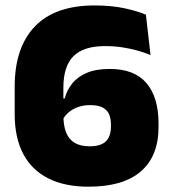

<svg xmlns="http://www.w3.org/2000/svg" viewBox="-20 -673 634 706"><path d="M305.5 13.5Q218 13.5 157.2 -17.2Q96.5 -48 65.2 -107.5Q34 -167 34 -253V-354.5Q34 -498 108 -575.5Q182 -653 328 -653Q388 -653 435.8 -643Q483.5 -633 516.5 -619L533.5 -470.5Q511 -480 485 -487.2Q459 -494.5 429.5 -499Q400 -503.5 366 -503.5Q287.5 -503.5 250.2 -466.5Q213 -429.5 213 -350V-250.5Q213 -211 223.2 -185.5Q233.5 -160 255 -147.5Q276.5 -135 309.5 -135Q351 -135 369.5 -153.5Q388 -172 388 -208V-214Q388 -237 381 -253Q374 -269 357.2 -277.8Q340.5 -286.5 311 -286.5Q288 -286.5 268.2 -279.8Q248.5 -273 233.8 -261Q219 -249 210.5 -232.5L189.5 -311H218Q226 -341.5 245.5 -366Q265 -390.5 299 -405Q333 -419.5 383.5 -419.5Q474.5 -419.5 518.8 -367.2Q563 -315 563 -218V-206.5Q563 -99 498 -42.8Q433 13.5 305.5 13.5Z"/></svg>

Font: Anek Bangla ExtraBold
Style: Regular
Weight: 800
Designer: Sulekha Rajkumar (Bangla), Yesha Goshar (Latin)
Foundry: Ek Type
Version: Version 1.003